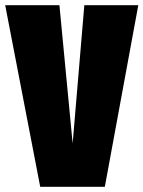

<svg xmlns="http://www.w3.org/2000/svg" viewBox="-22 -720 553 740"><path d="M133 0 -2 -700H207L258 -167L303 -700H511L382 0Z"/></svg>

Font: Georama Condensed Black
Style: Regular
Weight: 900
Width: 3
Designer: Jean-Baptiste Levee
Foundry: Production Type
Version: Version 1.000